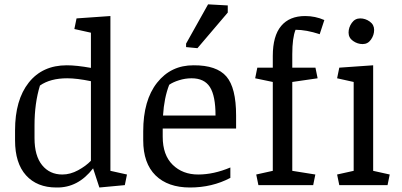

<svg xmlns="http://www.w3.org/2000/svg" viewBox="-20 -835 1811 866"><path d="M135.7 -270V-211.9Q135.7 -132.3 169.9 -90.1Q204.1 -47.9 261.2 -47.9Q296.9 -47.9 332.3 -67.1Q367.7 -86.4 390.1 -109.9V-468.8Q326.7 -481.9 283.2 -481.9Q207 -481.9 160.2 -449.2Q135.7 -369.6 135.7 -270ZM47.9 -201.7V-247.1Q47.9 -384.3 109.6 -462.4Q171.4 -540.5 281.2 -540.5Q325.2 -540.5 390.1 -528.8V-687.5L315.4 -704.1L325.2 -752L478 -762.7V-64.5L552.7 -47.9L543 0L428.2 10.7L399.9 -75.7Q332 12.7 234.4 10.7Q147 10.7 97.4 -44.2Q47.9 -99.1 47.9 -201.7Z M952.1 -314Q952.1 -402.8 926.8 -442.4Q901.4 -481.9 844.2 -481.9Q815.4 -481.9 787.6 -473.1Q759.8 -464.4 743.2 -452.6Q720.2 -393.6 715.3 -314ZM626 -202.1V-242.7Q626 -382.8 688.5 -461.9Q751 -541 853.5 -540.5Q957 -541 1001 -490.2Q1044.9 -439.5 1044.9 -314V-255.4H713.9V-218.3Q713.9 -135.7 758.8 -91.8Q803.7 -47.9 874 -47.9Q943.8 -47.9 1019 -79.6V-32.7Q937 10.7 836.9 10.7Q737.3 10.7 681.6 -43.9Q626 -98.6 626 -202.1ZM819.3 -638.2 918.5 -815.4 1007.3 -810.5V-778.3L870.6 -617.7L819.3 -622.6Z M1298.3 -590.3V-529.8H1402.8L1412.6 -481.9L1298.3 -465.3V-64.5L1402.3 -47.9L1392.6 0H1145.5L1135.7 -47.9L1210.4 -64.5V-465.3L1130.9 -481.9L1140.6 -529.8H1210.4V-582.5Q1210.4 -672.9 1248 -717.8Q1285.6 -762.7 1356.4 -762.7Q1401.9 -762.7 1442.9 -744.6L1421.9 -680.7Q1361.8 -700.7 1313 -700.7Q1298.3 -664.1 1298.3 -590.3Z M1572.3 -650.4Q1552.2 -664.6 1552.2 -688Q1552.2 -711.4 1566.7 -731.7Q1581.1 -752 1604.5 -752Q1627.9 -752 1647.7 -737.8Q1667.5 -723.6 1667.5 -700.2Q1667.5 -676.8 1653.3 -656.5Q1639.2 -636.2 1615.7 -636.2Q1592.3 -636.2 1572.3 -650.4ZM1575.2 -465.3 1500.5 -481.9 1510.3 -529.8 1663.1 -540.5V-64.5L1737.8 -47.9L1728 0H1510.3L1500.5 -47.9L1575.2 -64.5Z"/></svg>

Font: NoticiaText-Regular
Style: Regular
Weight: 400
Designer: JM Sole
Foundry: JM Sole
Version: Version 1.003